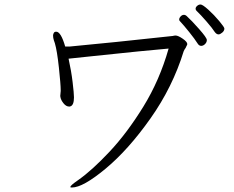

<svg xmlns="http://www.w3.org/2000/svg" viewBox="-20 -816 1040 854"><path d="M952 -663Q943 -663 935 -674Q925 -690 898.5 -720.5Q872 -751 855 -767Q850 -771 850 -777Q850 -784 857 -790Q864 -796 872 -796Q881 -796 906.5 -773Q932 -750 955 -722.5Q978 -695 978 -689Q978 -679 968.5 -671Q959 -663 952 -663ZM230 -675Q251 -675 270 -609H290Q357 -615 498.5 -629.5Q640 -644 748 -656Q756 -658 761 -658Q772 -658 792.5 -644Q813 -630 813 -620Q813 -617 810.5 -613Q808 -609 807 -606Q807 -604 804 -600.5Q801 -597 797 -588Q748 -429 649.5 -289.5Q551 -150 450 -66Q349 18 300 18Q294 18 293.5 17.5Q293 17 293 16Q293 12 301 5Q309 -2 329 -16Q389 -58 467 -141Q545 -224 617.5 -341.5Q690 -459 730 -600Q625 -591 399 -567L285 -555Q297 -501 303 -450.5Q309 -400 309 -383Q309 -348 293 -343Q292 -342 288 -342Q274 -342 262.5 -356.5Q251 -371 249 -383L248 -389Q248 -394 249 -400Q250 -406 250 -411V-415Q250 -440 242 -515Q234 -590 224 -624Q223 -626 219.5 -637Q216 -648 216 -658Q216 -663 219 -669Q222 -675 230 -675ZM798 -750Q805 -750 811 -744Q831 -726 865.5 -687Q900 -648 900 -638Q900 -628 892 -620Q884 -612 875 -612Q866 -612 860 -621Q846 -643 821.5 -673.5Q797 -704 781 -721Q777 -724 777 -729Q777 -736 783.5 -743Q790 -750 798 -750Z"/></svg>

Font: JyunsaiKaai Light
Style: Regular
Weight: 300
Designer: Fontworks Inc.
Version: Version 0.030;April 7, 2024;FontCreator 14.0.0.2901 64-bit